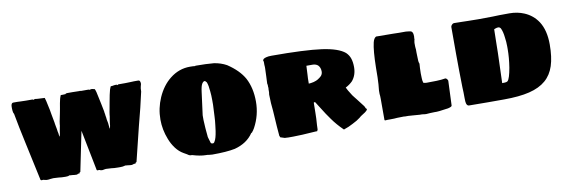

<svg xmlns="http://www.w3.org/2000/svg" viewBox="-48 -948 3916 1323"><g transform="rotate(-10 1910.0 -286.5)"><path d="M283 -3Q259 -5 245 -5Q237 -5 223 -3Q216 -1 200 -1Q196 -1 192.5 -2Q189 -3 186 -3Q179 -6 173 -6L164 -5Q155 -6 155 -15L98 -280Q73 -394 56 -488Q50 -497 49 -511Q48 -516 48 -526V-540Q48 -552 52 -559Q56 -566 63 -566H74H93Q100 -565 115 -565L153 -564H160H196Q198 -563 200 -563Q202 -563 203 -563L204 -560Q208 -560 209 -563L216 -564H219Q220 -564 222 -564Q224 -564 226 -563Q233 -563 242 -562Q251 -561 263 -561Q270 -560 283 -560Q288 -548 299 -493Q303 -478 309 -440L320 -381L321 -373Q322 -371 324 -356L328 -335L331 -314Q333 -308 333.5 -304.5Q334 -301 334 -298Q334 -295 334.5 -293.5Q335 -292 335 -291V-288Q336 -286 336 -283Q338 -283 338 -278L339 -283Q339 -287 341 -291Q341 -294 343 -298Q343 -302 345 -314L349 -335Q351 -349 353 -356Q353 -365 355 -373Q355 -377 355.5 -378.5Q356 -380 356 -381L368 -440L373 -466Q380 -511 386 -534Q388 -543 395 -560H411L429 -561Q429 -563 432 -564.5Q435 -566 439 -566H454H478L525 -565H528Q528 -566 529 -566Q533 -566 534 -565L536 -564H588L596 -563Q596 -562 597 -561.5Q598 -561 598 -560L603 -563Q603 -563 604.5 -563.5Q606 -564 608 -564H611Q612 -564 614 -563.5Q616 -563 620 -563Q628 -560 633 -560Q641 -544 649 -500Q653 -485 659 -453L670 -398L671 -388Q672 -385 673 -378Q674 -371 674 -368Q675 -362 676.5 -353.5Q678 -345 678 -339L683 -313Q683 -303 685 -293L686 -283Q686 -278 688 -275V-270L689 -275Q689 -279 691 -283Q691 -284 691.5 -286.5Q692 -289 693 -293L695 -313L699 -339Q703 -359 703 -368L706 -388Q708 -393 708 -398Q714 -434 718 -453Q728 -510 736 -538Q738 -545 741 -551.5Q744 -558 745 -560Q757 -560 769 -563Q778 -563 783 -564H786L788 -563V-560Q795 -560 796 -563Q796 -563 797 -563Q798 -563 798 -564H843H848L885 -565Q901 -565 908 -566H928H939Q953 -566 953 -540Q950 -532 948.5 -523Q947 -514 946 -510Q945 -500 945 -488Q923 -386 888 -255L829 -15Q823 -14 821 -9Q820 -8 820 -6.5Q820 -5 820 -5L813 -6Q807 -6 803 -3Q801 -3 798 -2Q795 -1 793 -1Q778 -1 770 -3Q756 -5 748 -5Q744 -3 741 -3Q731 0 714 0H698Q669 0 651 -3Q629 -5 613 -5Q609 -5 599 -3Q594 -1 585 -1Q582 -1 579.5 -2Q577 -3 574 -3Q570 -6 564 -6L556 -5Q548 -6 548 -15L493 -293L436 -15Q429 -13 429 -9Q428 -8 428 -6.5Q428 -5 428 -5L420 -6Q417 -6 415 -3Q413 -3 412 -2Q411 -1 409 -1Q390 -1 383 -3Q365 -5 354 -5Q354 -1 346 -1Q343 0 331 0Q300 0 283 -3Z M1330 23Q1323 21 1308 21Q1270 21 1214 4H1207Q1200 4 1192 0Q1190 -2 1187 -3.5Q1184 -5 1180 -8L1159 -20Q1129 -37 1106 -67.5Q1083 -98 1069 -135Q1042 -203 1042 -274Q1042 -353 1074 -426Q1108 -503 1165 -548Q1228 -598 1305 -598Q1329 -598 1342 -596Q1342 -598 1345 -598H1348Q1418 -598 1473 -593Q1520 -586 1560 -564Q1640 -511 1675 -448Q1712 -378 1712 -283Q1712 -188 1667 -105L1657 -89Q1653 -83 1652 -83L1649 -78L1642 -74Q1599 -10 1512 13Q1454 25 1352 25Q1344 25 1330 23ZM1383 -61Q1395 -79 1403 -131Q1404 -140 1408 -171Q1412 -202 1413 -229Q1417 -297 1417 -313V-336V-344Q1417 -380 1414 -406Q1411 -447 1402 -471Q1393 -483 1388 -483Q1378 -483 1369 -468Q1360 -453 1355 -413L1334 -253V-233V-220Q1337 -178 1337 -165L1339 -141L1342 -109Q1342 -101 1344 -95L1355 -58Q1356 -54 1360.5 -52Q1365 -50 1369 -50Q1378 -50 1383 -61Z M2199 -76Q2177 -105 2131 -179L2114 -206Q2113 -207 2112.5 -207.5Q2112 -208 2112 -208H2107L2103 -206Q2102 -193 2102 -136Q2102 -99 2098 -49L2097 -19Q2093 -8 2092 -8H2085H2082Q1972 0 1922 0H1907H1888Q1877 0 1872 -1H1865L1834 -11L1832 -18Q1830 -18 1829.5 -22Q1829 -26 1829 -28Q1826 -70 1824 -89Q1820 -143 1819 -168Q1817 -192 1817 -199L1812 -254L1811 -284Q1810 -293 1810 -309V-318Q1812 -323 1812 -334V-351Q1813 -355 1813 -360L1812 -368V-378Q1812 -385 1810 -389V-395L1811 -420Q1812 -427 1812 -441Q1814 -471 1814 -498V-508Q1813 -511 1813 -521V-535V-545Q1810 -548 1810 -551Q1810 -565 1835 -571Q1848 -575 1872 -575Q2106 -575 2222 -559Q2336 -543 2382 -504Q2402 -485 2410.5 -459.5Q2419 -434 2419 -399Q2419 -343 2387 -305Q2366 -284 2338 -270Q2344 -255 2373 -210Q2379 -203 2384.5 -195Q2390 -187 2398 -178Q2417 -152 2442 -121Q2443 -117 2450 -104Q2455 -102 2455.5 -99.5Q2456 -97 2454 -93Q2446 -81 2407 -58Q2402 -53 2395 -48Q2375 -32 2340 -15Q2308 2 2285 9Q2276 14 2274 11Q2230 -32 2199 -76ZM2127 -346Q2148 -352 2157 -358Q2172 -367 2183 -378Q2194 -391 2194 -408Q2194 -436 2177 -453Q2162 -465 2140 -465H2097Q2097 -452 2095 -424L2094 -403Q2092 -383 2092 -341Q2105 -341 2127 -346Z M2838 5 2825 3H2809Q2794 1 2757 -1Q2749 -1 2742 -2Q2735 -3 2729 -3H2707L2697 -4Q2665 -4 2650 -3Q2635 -1 2603 -1H2583L2565 0L2562 -4V-15V-40V-66V-83V-151Q2562 -175 2560 -186V-210L2564 -253Q2567 -293 2567 -368Q2569 -489 2582 -543Q2589 -572 2605 -580L2722 -579Q2737 -578 2765 -578H2813Q2818 -577 2831.5 -576Q2845 -575 2852 -571Q2858 -566 2860.5 -557.5Q2863 -549 2863 -533L2862 -525V-513Q2859 -506 2859 -499Q2857 -491 2858 -483V-468Q2859 -463 2859 -454L2860 -446V-423L2861 -391Q2862 -381 2862 -363Q2864 -349 2867 -344Q2867 -337 2866 -329Q2865 -321 2865 -313Q2864 -301 2864 -277Q2864 -254 2865 -243Q2865 -227 2870 -210Q2880 -206 2893 -206Q2926 -206 2961.5 -207Q2997 -208 3025 -213Q3031 -212 3036.5 -205Q3042 -198 3042 -193L3035 -21Q3033 -15 3027 -13Q3010 -5 2980 -3Q2940 3 2927 3H2910Q2890 3 2880 4Q2860 6 2852 6Z M3154 -1Q3140 -1 3135 -19Q3132 -29 3132 -54Q3132 -99 3130 -133Q3130 -164 3128 -246L3127 -366V-555Q3127 -562 3134.5 -570Q3142 -578 3149 -578L3207 -577Q3221 -576 3248 -576Q3277 -575 3320 -575Q3384 -575 3420 -576Q3455 -578 3537 -578Q3593 -578 3640 -558Q3699 -533 3734 -480Q3774 -418 3774 -319Q3774 -230 3754.5 -170Q3735 -110 3692 -73Q3648 -35 3576.5 -17.5Q3505 0 3398 0H3285Q3247 -1 3154 -1ZM3434 -115Q3441 -117 3444 -120Q3459 -135 3472 -209Q3483 -278 3483 -338V-354Q3483 -389 3478 -421Q3474 -460 3462 -485Q3455 -496 3444 -496Q3435 -496 3422 -491L3415 -488Q3415 -465 3413 -385L3412 -323Q3412 -303 3411 -292L3410 -261L3405 -113Q3427 -113 3434 -115Z"/></g></svg>

Font: Sigmar One
Style: Regular
Weight: 400
Designer: Vernon Adams
Foundry: Vernon Adams
Version: Version 2.000